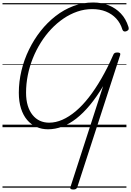

<svg xmlns="http://www.w3.org/2000/svg" viewBox="-20 -1020 1052 1540"><path d="M365 17Q315 17 272 -2Q229 -21 197.5 -58Q166 -95 148.5 -150Q131 -205 131 -276Q131 -365 152 -453Q173 -541 212.5 -622Q252 -703 306 -771.5Q360 -840 426.5 -891.5Q493 -943 568.5 -971.5Q644 -1000 727 -1000Q795 -1000 851.5 -977.5Q908 -955 949 -912Q990 -869 1010 -805Q1014 -794 1011.5 -785Q1009 -776 995 -770Q982 -765 974 -768.5Q966 -772 962 -782Q946 -835 912 -871.5Q878 -908 829.5 -927.5Q781 -947 719 -947Q658 -947 600 -927Q542 -907 489 -871Q436 -835 390 -786Q344 -737 307 -678Q270 -619 243.5 -553Q217 -487 203 -417Q189 -347 189 -277Q189 -218 202.5 -173.5Q216 -129 241 -98Q266 -67 299.5 -51.5Q333 -36 374 -36Q427 -36 480.5 -59.5Q534 -83 587.5 -128Q641 -173 692.5 -239Q744 -305 793.5 -390.5Q843 -476 888 -579Q892 -590 899.5 -594.5Q907 -599 921 -599Q935 -599 941 -594.5Q947 -590 944 -579L600 481Q597 490 590 495Q583 500 568 500Q554 500 547.5 495.5Q541 491 545 480L807 -329Q755 -242 701 -177Q647 -112 592 -69Q537 -26 480 -4.5Q423 17 365 17ZM0 475H994V485H0ZM0 -20H994V0H0ZM0 -505H994V-500H0ZM0 -995H994V-985H0Z"/></svg>

Font: Playwrite CZ Guides
Style: Regular
Weight: 400
Designer: Veronika Burian, José Scaglione
Foundry: TypeTogether
Version: Version 1.003